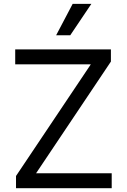

<svg xmlns="http://www.w3.org/2000/svg" viewBox="-20 -986 665 1006"><path d="M63.9 0H565.3V-78.1H169L561.1 -663.4V-727.3H59.7V-649.1H456L63.9 -63.9ZM274.1 -801.1H348L458.8 -965.9H360.8Z"/></svg>

Font: Karasuma Gothic
Style: Regular
Weight: 400
Designer: Rasmus Andersson, Ryoko Nishizuka
Foundry: Genbu
Version: Version 1.00